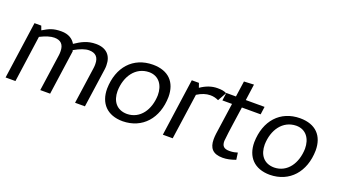

<svg xmlns="http://www.w3.org/2000/svg" viewBox="-56 -1064 2675 1519"><g transform="rotate(20 1281.5 -304.5)"><path d="M599 -494C526 -494 479 -467 426 -432C406 -468 367 -494 308 -494C238 -494 206 -478 154 -447L141 -482H84L16 0H99L154 -392C202 -416 242 -428 272 -428C326 -428 354 -400 354 -342C354 -332 354 -321 352 -309L308 0H391L444 -375C444 -379 441 -383 441 -385C492 -414 533 -428 564 -428C619 -428 647 -400 647 -342C647 -332 647 -321 645 -309L601 0H684L731 -329C733 -341 733 -352 733 -363C733 -444 687 -494 599 -494Z M1069 -428C1154 -428 1196 -362 1196 -280C1193 -157 1127 -59 1017 -57C928 -57 885 -119 885 -203C888 -327 956 -426 1069 -428ZM1280 -296C1280 -418 1211 -494 1078 -494C912 -493 805 -375 801 -192C801 -70 872 9 1004 9C1169 7 1277 -114 1280 -296Z M1621 -494C1574 -494 1527 -478 1481 -446L1468 -483H1408L1340 0H1423L1478 -386C1516 -410 1552 -422 1588 -422C1614 -422 1636 -416 1657 -406L1698 -480C1676 -491 1657 -494 1621 -494Z M1846 10C1880 10 1915 2 1954 -12L1946 -70C1931 -65 1908 -59 1879 -59C1830 -59 1814 -79 1814 -120C1824 -222 1841 -317 1854 -416H2012L2021 -482H1863L1882 -619L1799 -615L1780 -482H1699L1690 -416H1771L1733 -150C1731 -133 1730 -118 1730 -104C1730 -31 1762 10 1846 10Z M2308 -428C2393 -428 2435 -362 2435 -280C2432 -157 2366 -59 2256 -57C2167 -57 2124 -119 2124 -203C2127 -327 2195 -426 2308 -428ZM2519 -296C2519 -418 2450 -494 2317 -494C2151 -493 2044 -375 2040 -192C2040 -70 2111 9 2243 9C2408 7 2516 -114 2519 -296Z"/></g></svg>

Font: Cantarell
Style: Oblique
Weight: 400
Italic angle: -8°
Designer: Dave Crossland
Version: Version 0.024